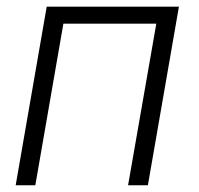

<svg xmlns="http://www.w3.org/2000/svg" viewBox="-20 -548 590 568"><path d="M417.5 0H358.9L442.4 -478H167.5L84.5 0H26.4L118.2 -528.3H509.3Z"/></svg>

Font: RobotoInd Light
Style: Italic
Weight: 300
Italic angle: -12°
Designer: Google
Version: Version 2.001151; 2014